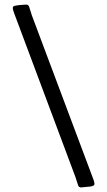

<svg xmlns="http://www.w3.org/2000/svg" viewBox="-20 -777 468 838"><path d="M107 -748Q104 -757 94 -757Q84 -756 73 -755.5Q62 -755 52 -753Q42 -752 38.5 -749Q35 -746 36 -739Q37 -732 43 -716L309 -5L321 32Q324 41 334 41Q344 40 354.5 39Q365 38 376 37Q385 35 389 32.5Q393 30 392 22Q391 14 385 -1L119 -710Z"/></svg>

Font: Hahmlet
Style: Regular
Weight: 400
Designer: Minjoo Ham & Mark Frömberg
Foundry: hypertype
Version: Version 1.001; ttfautohint (v1.8.3)